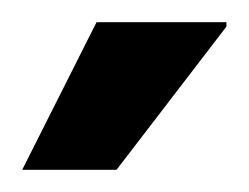

<svg xmlns="http://www.w3.org/2000/svg" viewBox="-20 -744 224 173"><path d="M0 -591 67 -724H184V-720L85 -591Z"/></svg>

Font: Archivo Condensed
Style: Bold
Weight: 700
Width: 3
Designer: Hector Gatti
Foundry: Omnibus-Type
Version: Version 2.001